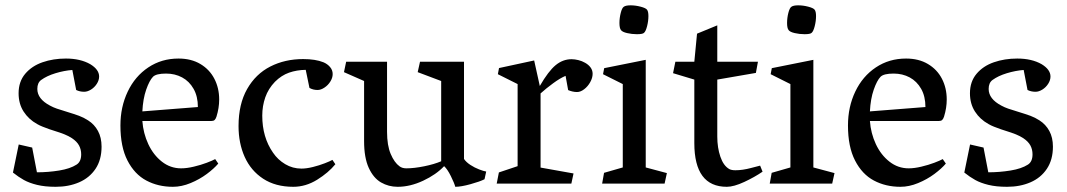

<svg xmlns="http://www.w3.org/2000/svg" viewBox="-20 -699 4064 731"><path d="M136.7 -394.5Q122.1 -383.8 122.1 -360.4Q122.1 -322.3 170.4 -296.9Q183.1 -290 196.5 -285.4Q210 -280.8 234.4 -273.4Q263.2 -264.6 281 -258.1Q298.8 -251.5 315.4 -240.7Q339.4 -225.6 353 -200.4Q366.7 -175.3 366.7 -140.6Q366.7 -90.8 343.8 -56.4Q320.8 -22 281.2 -4.9Q241.7 12.2 191.9 12.2Q150.9 12.2 121.1 4.9Q91.3 -2.4 71 -13.7Q50.8 -24.9 29.3 -42L51.3 -148.9L102.5 -137.2L120.6 -43Q163.6 -43 205.3 -49.8Q247.1 -56.6 271.5 -72.3Q289.1 -83.5 289.1 -111.3Q289.1 -129.9 281 -145Q272.9 -160.2 253.9 -172.9Q241.2 -181.2 225.6 -187.5Q210 -193.8 186 -201.2Q182.1 -202.1 168.2 -207Q154.3 -211.9 142.6 -216.6Q130.9 -221.2 121.6 -226.6Q88.9 -244.6 69.8 -274.4Q50.8 -304.2 50.8 -343.8Q50.8 -388.2 75.9 -418Q101.1 -447.8 141.8 -461.9Q182.6 -476.1 231 -476.1Q286.1 -476.1 323.7 -454.6Q357.4 -434.1 357.4 -407.7Q357.4 -393.6 348.6 -379.9Q339.8 -366.2 326.4 -357.9Q313 -349.6 300.3 -349.6Q283.7 -349.6 270 -356.4L255.4 -432.6Q224.1 -430.2 191.2 -420.2Q158.2 -410.2 136.7 -394.5Z M799.3 -93.3 811 -76.2Q794.9 -57.1 767.3 -36.6Q739.7 -16.1 705.6 -2Q671.4 12.2 638.2 12.2Q582 12.2 537.1 -11.7Q492.2 -35.6 465.3 -87.9Q438.5 -140.1 438.5 -221.2Q438.5 -292 466.3 -350.3Q494.1 -408.7 544.7 -442.4Q595.2 -476.1 659.7 -476.1Q708 -476.1 742.9 -455.3Q777.8 -434.6 796.1 -399.2Q814.5 -363.8 814.5 -320.3Q814.5 -288.1 804.2 -254.9Q801.3 -246.1 797.1 -242.2Q793 -238.3 784.2 -238.3H522Q525.4 -191.4 544.7 -150.1Q564 -108.9 596.4 -83.5Q628.9 -58.1 669.4 -58.1Q691.4 -58.1 718 -64.5Q744.6 -70.8 767.1 -79.3Q789.6 -87.9 799.3 -93.3ZM562.5 -406.7Q548.8 -392.6 536.6 -357.7Q524.4 -322.8 522 -274.9L733.4 -291.5Q733.4 -332 717 -360.8Q700.7 -389.6 673.3 -404.3Q646 -418.9 612.3 -418.9Q574.7 -418.9 562.5 -406.7Z M1026.9 -387.7Q1001.5 -361.3 990 -328.4Q978.5 -295.4 978.5 -258.8Q978.5 -176.3 1019.5 -117.7Q1037.6 -90.8 1065.9 -74Q1094.2 -57.1 1127.9 -57.1Q1147 -57.1 1171.4 -63.2Q1195.8 -69.3 1216.6 -77.4Q1237.3 -85.4 1245.6 -90.3L1256.8 -73.7Q1230.5 -41.5 1187.3 -14.6Q1144 12.2 1096.7 12.2Q1028.8 12.2 981.9 -18.6Q935.1 -49.3 911.6 -101.6Q888.2 -153.8 888.2 -218.8Q888.2 -302.7 920.9 -360.1Q953.6 -417.5 1009.3 -445.8Q1064.9 -474.1 1134.3 -474.1Q1181.2 -474.1 1211.4 -461.9Q1226.6 -455.6 1236.6 -443.8Q1246.6 -432.1 1246.6 -417Q1246.6 -402.8 1237.8 -388.7Q1229 -374.5 1215.3 -365.5Q1201.7 -356.4 1189 -356.4Q1171.9 -356.4 1158.2 -364.3L1144 -433.1Q1109.9 -432.6 1080.6 -422.4Q1051.3 -412.1 1026.9 -387.7Z M1289.6 -424.3 1297.9 -463.9H1453.6V-197.3Q1453.6 -145.5 1467.5 -112.8Q1481.4 -80.1 1501 -65.9Q1511.2 -58.1 1526.9 -58.1Q1556.6 -58.1 1595 -65.9Q1633.3 -73.7 1659.7 -85V-390.6L1570.3 -424.3L1579.1 -463.9H1746.6V-93.8Q1754.9 -81.5 1771 -71Q1787.1 -60.5 1804.2 -54Q1821.3 -47.4 1831.1 -45.9L1824.7 -16.6Q1807.6 -7.8 1771.5 2.2Q1735.4 12.2 1713.4 12.2Q1709.5 -2.4 1696.5 -28.6Q1683.6 -54.7 1670.9 -66.4Q1640.6 -34.2 1591.1 -11Q1541.5 12.2 1494.1 12.2Q1459.5 12.2 1430.7 -4.4Q1401.9 -21 1384 -59.8Q1366.2 -98.6 1366.2 -162.1V-390.6Z M1875.5 -416.5 1879.9 -439.9 2013.7 -468.8 2035.2 -371.6Q2067.9 -428.2 2095.5 -450.9Q2123 -473.6 2156.2 -473.6Q2168 -473.6 2181.9 -470.2Q2195.8 -466.8 2207.5 -460Q2220.2 -453.1 2228.3 -442.4Q2236.3 -431.6 2236.3 -418Q2236.3 -402.8 2227.3 -386.5Q2218.3 -370.1 2204.3 -359.4Q2190.4 -348.6 2176.8 -348.6Q2168 -348.6 2158.9 -350.8Q2149.9 -353 2143.1 -356L2133.3 -410.2Q2112.3 -401.4 2085.7 -381.8Q2059.1 -362.3 2038.1 -343.3V-61L2163.6 -38.6L2155.3 0H1871.1L1879.4 -42.5L1950.7 -66.4V-378.9Z M2404.8 -568.8Q2385.7 -568.8 2367.7 -573Q2349.6 -577.1 2344.2 -584.5Q2338.4 -591.8 2338.4 -611.3Q2338.4 -630.4 2343.3 -649.7Q2348.1 -668.9 2355 -673.3Q2362.3 -678.7 2380.9 -678.7Q2399.4 -678.7 2418.9 -673.6Q2438.5 -668.5 2443.4 -662.1Q2448.7 -655.3 2448.7 -637.7Q2448.7 -619.1 2443.6 -599.1Q2438.5 -579.1 2431.6 -573.7Q2426.3 -568.8 2404.8 -568.8ZM2351.1 -61.5V-378.9L2275.9 -416.5L2280.3 -439.5L2438.5 -471.2V-61.5L2519 -40L2510.3 0H2272.5L2279.8 -41Z M2551.3 -463.9H2623.5L2633.8 -570.8L2710.9 -602.5V-463.9H2865.7L2857.9 -421.4L2710.9 -396V-179.2Q2710.9 -136.7 2722.7 -102.3Q2734.4 -67.9 2756.8 -55.2Q2765.1 -50.8 2779.8 -50.8Q2807.1 -50.8 2838.9 -59.3Q2870.6 -67.9 2874 -68.4L2883.3 -45.4Q2853.5 -24.9 2813.7 -6.3Q2773.9 12.2 2747.1 12.2Q2623.5 12.2 2623.5 -154.3V-396L2542.5 -420.4Z M3043 -568.8Q3023.9 -568.8 3005.9 -573Q2987.8 -577.1 2982.4 -584.5Q2976.6 -591.8 2976.6 -611.3Q2976.6 -630.4 2981.4 -649.7Q2986.3 -668.9 2993.2 -673.3Q3000.5 -678.7 3019 -678.7Q3037.6 -678.7 3057.1 -673.6Q3076.7 -668.5 3081.5 -662.1Q3086.9 -655.3 3086.9 -637.7Q3086.9 -619.1 3081.8 -599.1Q3076.7 -579.1 3069.8 -573.7Q3064.5 -568.8 3043 -568.8ZM2989.3 -61.5V-378.9L2914.1 -416.5L2918.5 -439.5L3076.7 -471.2V-61.5L3157.2 -40L3148.4 0H2910.6L2918 -41Z M3569.3 -93.3 3581.1 -76.2Q3564.9 -57.1 3537.4 -36.6Q3509.8 -16.1 3475.6 -2Q3441.4 12.2 3408.2 12.2Q3352.1 12.2 3307.1 -11.7Q3262.2 -35.6 3235.4 -87.9Q3208.5 -140.1 3208.5 -221.2Q3208.5 -292 3236.3 -350.3Q3264.2 -408.7 3314.7 -442.4Q3365.2 -476.1 3429.7 -476.1Q3478 -476.1 3512.9 -455.3Q3547.9 -434.6 3566.2 -399.2Q3584.5 -363.8 3584.5 -320.3Q3584.5 -288.1 3574.2 -254.9Q3571.3 -246.1 3567.1 -242.2Q3563 -238.3 3554.2 -238.3H3292Q3295.4 -191.4 3314.7 -150.1Q3334 -108.9 3366.5 -83.5Q3398.9 -58.1 3439.5 -58.1Q3461.4 -58.1 3488 -64.5Q3514.6 -70.8 3537.1 -79.3Q3559.6 -87.9 3569.3 -93.3ZM3332.5 -406.7Q3318.8 -392.6 3306.6 -357.7Q3294.4 -322.8 3292 -274.9L3503.4 -291.5Q3503.4 -332 3487.1 -360.8Q3470.7 -389.6 3443.4 -404.3Q3416 -418.9 3382.3 -418.9Q3344.7 -418.9 3332.5 -406.7Z M3758.8 -394.5Q3744.1 -383.8 3744.1 -360.4Q3744.1 -322.3 3792.5 -296.9Q3805.2 -290 3818.6 -285.4Q3832 -280.8 3856.4 -273.4Q3885.3 -264.6 3903.1 -258.1Q3920.9 -251.5 3937.5 -240.7Q3961.4 -225.6 3975.1 -200.4Q3988.8 -175.3 3988.8 -140.6Q3988.8 -90.8 3965.8 -56.4Q3942.9 -22 3903.3 -4.9Q3863.8 12.2 3814 12.2Q3772.9 12.2 3743.2 4.9Q3713.4 -2.4 3693.1 -13.7Q3672.9 -24.9 3651.4 -42L3673.3 -148.9L3724.6 -137.2L3742.7 -43Q3785.6 -43 3827.4 -49.8Q3869.1 -56.6 3893.6 -72.3Q3911.1 -83.5 3911.1 -111.3Q3911.1 -129.9 3903.1 -145Q3895 -160.2 3876 -172.9Q3863.3 -181.2 3847.7 -187.5Q3832 -193.8 3808.1 -201.2Q3804.2 -202.1 3790.3 -207Q3776.4 -211.9 3764.6 -216.6Q3752.9 -221.2 3743.7 -226.6Q3710.9 -244.6 3691.9 -274.4Q3672.9 -304.2 3672.9 -343.8Q3672.9 -388.2 3698 -418Q3723.1 -447.8 3763.9 -461.9Q3804.7 -476.1 3853 -476.1Q3908.2 -476.1 3945.8 -454.6Q3979.5 -434.1 3979.5 -407.7Q3979.5 -393.6 3970.7 -379.9Q3961.9 -366.2 3948.5 -357.9Q3935.1 -349.6 3922.4 -349.6Q3905.8 -349.6 3892.1 -356.4L3877.4 -432.6Q3846.2 -430.2 3813.2 -420.2Q3780.3 -410.2 3758.8 -394.5Z"/></svg>

Font: Vesper Libre
Style: Regular
Weight: 400
Designer: Robert Keller & Kimya Gandhi
Foundry: Mota Italic
Version: Version 1.058